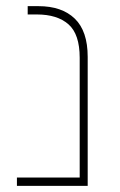

<svg xmlns="http://www.w3.org/2000/svg" viewBox="-20 -604 390 624"><path d="M35 0V-27H239V-416Q239 -493 202.5 -525Q166 -557 100 -557H70V-584H105Q181 -584 223 -543.5Q265 -503 265 -419V0Z"/></svg>

Font: Noto Sans Hebrew Thin
Style: Regular
Weight: 250
Designer: Monotype Design Team
Foundry: Monotype Imaging Inc.
Version: Version 2.003